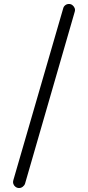

<svg xmlns="http://www.w3.org/2000/svg" viewBox="-20 -780 443 966"><path d="M76 166Q66 166 58 160Q50 154 47 145Q44 136 47 127L298 -738Q300 -747 308 -753.5Q316 -760 327 -760Q337 -760 344.5 -754Q352 -748 355.5 -739.5Q359 -731 356 -721L106 144Q103 153 94.5 159.5Q86 166 76 166Z"/></svg>

Font: National Park Light
Style: Regular
Weight: 300
Designer: Andrea Herstowski, Ben Hoepner
Version: Version 1.009